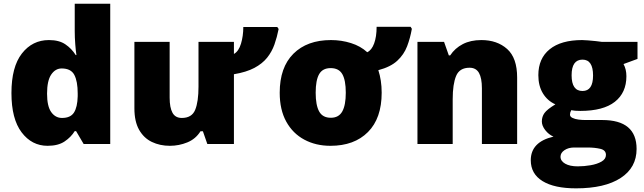

<svg xmlns="http://www.w3.org/2000/svg" viewBox="-20 -780 3491 1040"><path d="M237.8 9.8Q152.3 9.8 97.2 -63Q42 -135.7 42 -275.9Q42 -417.5 98.6 -490.2Q155.3 -563 245.1 -563Q300.3 -563 334.2 -539.8Q368.2 -516.6 390.1 -481.9H394Q390.6 -502.9 387.7 -539.8Q384.8 -576.7 384.8 -611.8V-759.8H577.1V0H433.1L392.1 -69.8H384.8Q364.7 -37.1 329.8 -13.7Q294.9 9.8 237.8 9.8ZM315.9 -141.1Q361.8 -141.1 380.6 -170.2Q399.4 -199.2 400.9 -258.8V-273.9Q400.9 -339.4 382.6 -374.3Q364.3 -409.2 314 -409.2Q279.8 -409.2 257.3 -376Q234.9 -342.8 234.9 -272.9Q234.9 -204.1 257.6 -172.6Q280.3 -141.1 315.9 -141.1Z M1481.9 -633.8 1489.3 -623Q1480.5 -578.6 1466.6 -539.1Q1452.6 -499.5 1426.8 -467.3Q1400.9 -435.1 1357.7 -412.1Q1314.5 -389.2 1247.1 -377.9V0H1103L1079.1 -68.8H1065.9Q1040 -27.3 994.9 -8.8Q949.7 9.8 899.9 9.8Q846.2 9.8 802.5 -11.2Q758.8 -32.2 733.4 -77.1Q708 -122.1 708 -192.9V-553.2H898.9V-251Q898.9 -197.3 914.3 -169.2Q929.7 -141.1 964.8 -141.1Q1019 -141.1 1037.1 -184.8Q1055.2 -228.5 1055.2 -311V-553.2H1247.1V-487.8Q1272.9 -502 1285.4 -543.5Q1297.9 -585 1297.9 -633.8Z M2047.4 -277.8Q2047.4 -139.2 1973.1 -64.7Q1898.9 9.8 1770 9.8Q1690.4 9.8 1628.2 -23.7Q1565.9 -57.1 1530.5 -121.3Q1495.1 -185.5 1495.1 -277.8Q1495.1 -415 1569.3 -489Q1643.6 -563 1772.9 -563Q1829.6 -563 1881.3 -546.6Q1933.1 -530.3 1969.2 -497.1Q1993.2 -508.3 2006.6 -544.7Q2020 -581.1 2020 -634.8H2204.1L2210.9 -624Q2202.1 -573.7 2185.1 -529.1Q2168 -484.4 2131.8 -450.9Q2095.7 -417.5 2029.3 -399.9Q2038.1 -373 2042.7 -342.8Q2047.4 -312.5 2047.4 -277.8ZM1689.9 -277.8Q1689.9 -210.4 1708.7 -176.3Q1727.5 -142.1 1772 -142.1Q1814.9 -142.1 1834 -176.3Q1853 -210.4 1853 -277.8Q1853 -345.7 1834.2 -378.4Q1815.4 -411.1 1771 -411.1Q1727.5 -411.1 1708.7 -378.4Q1689.9 -345.7 1689.9 -277.8Z M2587.4 -563Q2672.9 -563 2727.1 -514.6Q2781.2 -466.3 2781.2 -359.9V0H2590.3V-301.8Q2590.3 -356.9 2574.5 -385Q2558.6 -413.1 2523.4 -413.1Q2469.2 -413.1 2450.7 -368.9Q2432.1 -324.7 2432.1 -242.2V0H2241.2V-553.2H2385.3L2411.1 -480H2418.5Q2444.3 -519 2486.6 -541Q2528.8 -563 2587.4 -563Z M3100.1 240.2Q2982.4 240.2 2918.7 200.9Q2855 161.6 2855 87.9Q2855 -11.2 2978 -40Q2952.6 -50.8 2933.8 -74.7Q2915 -98.6 2915 -122.1Q2915 -147.9 2929.2 -167.7Q2943.4 -187.5 2988.3 -214.8Q2945.3 -233.9 2920.7 -274.4Q2896 -314.9 2896 -373Q2896 -463.4 2957.5 -513.2Q3019 -563 3133.3 -563Q3143.6 -563 3164.6 -561.3Q3185.5 -559.6 3207 -557.4Q3228.5 -555.2 3240.2 -553.2H3433.1V-460.9L3357.4 -433.1Q3373 -404.8 3373 -367.2Q3373 -277.8 3310.3 -228.5Q3247.6 -179.2 3123 -179.2Q3092.3 -179.2 3074.2 -183.1Q3067.4 -170.4 3067.4 -159.2Q3067.4 -147.9 3080.8 -141.4Q3094.2 -134.8 3113.5 -132.3Q3132.8 -129.9 3150.4 -129.9H3242.2Q3428.2 -129.9 3428.2 26.9Q3428.2 127.9 3342 184.1Q3255.9 240.2 3100.1 240.2ZM3135.3 -287.1Q3192.4 -287.1 3192.4 -371.1Q3192.4 -457 3135.3 -457Q3076.2 -457 3076.2 -372.1Q3076.2 -287.1 3135.3 -287.1ZM3109.4 121.1Q3144 121.1 3179.2 115Q3214.4 108.9 3238.3 95.2Q3262.2 81.5 3262.2 59.1Q3262.2 33.2 3231.7 26.1Q3201.2 19 3164.1 19H3089.8Q3059.1 19 3037.6 33.4Q3016.1 47.9 3016.1 68.8Q3016.1 92.3 3041.5 106.7Q3066.9 121.1 3109.4 121.1Z"/></svg>

Font: Open Sans ExtraBold
Style: Regular
Weight: 800
Designer: Monotype Design Team
Foundry: Monotype Imaging Inc.
Version: Version 3.003; ttfautohint (v1.8.4)